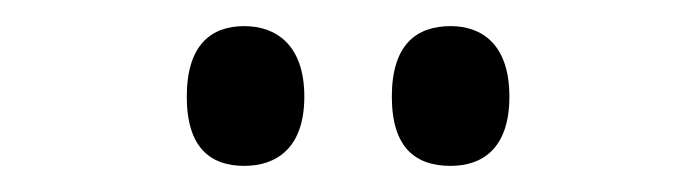

<svg xmlns="http://www.w3.org/2000/svg" viewBox="-20 -765 533 147"><path d="M325 -638C349 -638 370 -651 370 -691C370 -731 349 -745 325 -745C299 -745 280 -731 280 -691C280 -651 299 -638 325 -638ZM167 -638C191 -638 213 -651 213 -691C213 -731 191 -745 167 -745C142 -745 123 -731 123 -691C123 -651 142 -638 167 -638Z"/></svg>

Font: Noto Serif Khmer Condensed
Style: Regular
Weight: 400
Width: 3
Designer: Danh Hong and the Monotype Design Team
Foundry: Monotype Imaging Inc.
Version: Version 2.004